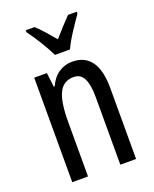

<svg xmlns="http://www.w3.org/2000/svg" viewBox="-143 -847 742 927"><g transform="rotate(-20 228.0 -383.0)"><path d="M262 -547Q393 -547 393 -364V0H312V-348Q312 -411 296 -443Q280 -475 244 -475Q192 -475 169 -429Q146 -383 146 -279V0H65V-537H130L139 -464H144Q161 -504 192.5 -525.5Q224 -547 262 -547ZM197 -606Q181 -639 156 -680Q131 -721 105 -756V-766H150Q169 -749 191.5 -723.5Q214 -698 236 -672Q262 -702 279.5 -721Q297 -740 322 -766H367V-756Q345 -725 317.5 -683Q290 -641 274 -606Z"/></g></svg>

Font: Noto Sans Myanmar ExtraCondensed
Style: Regular
Weight: 400
Width: 2
Designer: Monotype Design Team
Foundry: Monotype Imaging Inc.
Version: Version 2.107; ttfautohint (v1.8.4.7-5d5b)